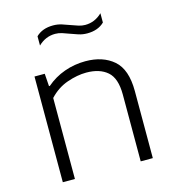

<svg xmlns="http://www.w3.org/2000/svg" viewBox="-112 -856 862 950"><g transform="rotate(-15 319.0 -381.0)"><path d="M92.5 0V-541.5H145L149.5 -477H154Q195 -512.5 246.8 -531Q298.5 -549.5 354.5 -549.5Q444 -549.5 498.8 -502Q553.5 -454.5 553.5 -343.5V0H491.5V-342.5Q491.5 -426 452.2 -460Q413 -494 344.5 -494Q298.5 -494 246.5 -476Q194.5 -458 154.5 -415V0ZM400.5 -680Q377.5 -680 356.2 -686.8Q335 -693.5 315.5 -701Q297.5 -708 280.2 -713.5Q263 -719 245.5 -719Q196 -719 158.5 -682.5V-730Q191 -762 246.5 -762Q269.5 -762 290.8 -755.2Q312 -748.5 331.5 -741Q349.5 -734.5 366.8 -728.8Q384 -723 401.5 -723Q451 -723 488.5 -759.5V-712Q456 -680 400.5 -680Z"/></g></svg>

Font: Encode Sans Exp Lt
Style: Regular
Weight: 300
Width: 7
Designer: Multiple Designers
Foundry: Impallari Type
Version: Version 3.002; ttfautohint (v1.8.3) -l 8 -r 50 -G 200 -x 14 